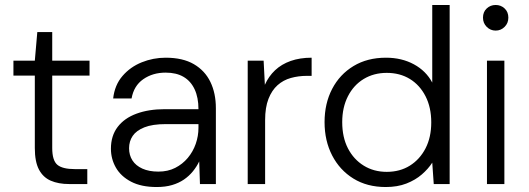

<svg xmlns="http://www.w3.org/2000/svg" viewBox="-20 -740 2128 772"><path d="M258 0Q215 0 184 -13.5Q153 -27 136.5 -58.5Q120 -90 120 -145V-436H34V-496H120L130 -611H190V-496H340V-436H190V-145Q190 -95 210.5 -77.5Q231 -60 282 -60H331V0Z M610 12Q548 12 507 -9.5Q466 -31 446 -66Q426 -101 426 -142Q426 -194 453 -229.5Q480 -265 529 -283Q578 -301 642 -301H778Q778 -348 762.5 -381Q747 -414 718 -431Q689 -448 646 -448Q594 -448 556 -421.5Q518 -395 509 -344H435Q441 -398 472.5 -434.5Q504 -471 550 -489.5Q596 -508 646 -508Q715 -508 759.5 -482Q804 -456 826 -410.5Q848 -365 848 -305V0H784L781 -91Q771 -70 755.5 -51Q740 -32 719.5 -18Q699 -4 672 4Q645 12 610 12ZM617 -50Q655 -50 684.5 -65Q714 -80 735 -105Q756 -130 767 -161.5Q778 -193 778 -226V-241H647Q593 -241 560.5 -228Q528 -215 513.5 -193.5Q499 -172 499 -144Q499 -116 512.5 -95Q526 -74 552.5 -62Q579 -50 617 -50Z M976 0V-496H1040L1045 -399Q1060 -433 1086 -457.5Q1112 -482 1149 -495Q1186 -508 1233 -508V-435H1214Q1180 -435 1149.5 -426.5Q1119 -418 1096 -397.5Q1073 -377 1059.5 -342.5Q1046 -308 1046 -257V0Z M1531 12Q1456 12 1401 -22Q1346 -56 1315.5 -115Q1285 -174 1285 -249Q1285 -324 1315.5 -382.5Q1346 -441 1401.5 -474.5Q1457 -508 1532 -508Q1595 -508 1644 -481.5Q1693 -455 1718 -408V-720H1788V0H1724L1718 -86Q1702 -61 1676 -38.5Q1650 -16 1614 -2Q1578 12 1531 12ZM1535 -49Q1588 -49 1628 -74Q1668 -99 1691 -143.5Q1714 -188 1714 -248Q1714 -308 1691 -353Q1668 -398 1628 -422.5Q1588 -447 1535 -447Q1483 -447 1442.5 -422.5Q1402 -398 1379 -353Q1356 -308 1356 -249Q1356 -188 1379 -143.5Q1402 -99 1442.5 -74Q1483 -49 1535 -49Z M1938 0V-496H2008V0ZM1973 -617Q1952 -617 1937 -632Q1922 -647 1922 -669Q1922 -692 1937 -706Q1952 -720 1973 -720Q1994 -720 2009 -706Q2024 -692 2024 -669Q2024 -647 2009 -632Q1994 -617 1973 -617Z"/></svg>

Font: DM Sans 24pt Light
Style: Regular
Weight: 300
Designer: Colophon Foundry, Jonny Pinhorn
Foundry: Colophon Foundry
Version: Version 4.004;gftools[0.9.30]